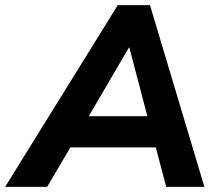

<svg xmlns="http://www.w3.org/2000/svg" viewBox="-69 -725 842 745"><path d="M-49 0 388 -705H513L724 0H576L527 -185L572 -153H166L221 -182L114 0ZM431 -540 259 -246 237 -274H541L511 -243L433 -540Z"/></svg>

Font: Nunito Sans 12pt ExtraBold
Style: Italic
Weight: 800
Italic angle: -9°
Designer: Vernon Adams
Foundry: Vernon Adams
Version: Version 3.101;gftools[0.9.27]